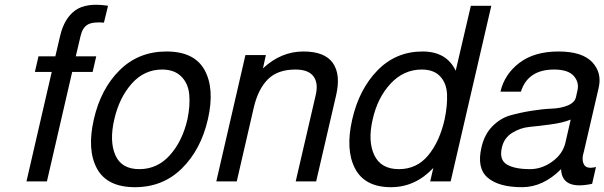

<svg xmlns="http://www.w3.org/2000/svg" viewBox="-20 -754 2512 798"><path d="M412 -660Q365 -664 344 -651.5Q323 -639 315 -605L295 -520H380L365 -455H280L175 0H90L195 -455H125L140 -520H210L230 -605Q247 -678 293 -711Q339 -744 429 -730Z M844 -258Q815 -132 736 -54Q657 24 541 24Q425 24 383 -53.5Q341 -131 370 -258Q399 -385 477.5 -462.5Q556 -540 672 -540Q788 -540 830.5 -462.5Q873 -385 844 -258ZM559 -51Q634 -51 686 -109Q738 -167 759 -258Q771 -316 766.5 -362Q762 -408 733 -436.5Q704 -465 654 -465Q580 -465 528 -407Q476 -349 455 -258Q434 -167 459.5 -109Q485 -51 559 -51Z M879 0 1000 -525H1085L1073 -470Q1148 -540 1241 -540Q1330 -540 1363.5 -492Q1397 -444 1377 -358L1294 0H1209L1292 -358Q1304 -408 1283 -436.5Q1262 -465 1208 -465Q1134 -465 1093.5 -424.5Q1053 -384 1035 -308L964 0Z M1853 0H1768L1781 -56Q1706 24 1605 24Q1496 24 1455.5 -54Q1415 -132 1444 -258Q1473 -384 1549.5 -462Q1626 -540 1736 -540Q1836 -540 1874 -460L1937 -730H2022ZM1828 -258Q1840 -316 1838 -362Q1836 -408 1809.5 -436.5Q1783 -465 1733 -465Q1658 -465 1603.5 -406.5Q1549 -348 1529 -258Q1508 -168 1535.5 -109.5Q1563 -51 1638 -51Q1712 -51 1759.5 -108Q1807 -165 1828 -258Z M2457 -60 2441 10Q2315 37 2312 -51Q2237 24 2150 24Q2053 24 2007 -15.5Q1961 -55 1981 -141Q1993 -195 2026.5 -229Q2060 -263 2101 -274.5Q2142 -286 2188.5 -293.5Q2235 -301 2273.5 -302.5Q2312 -304 2340.5 -316Q2369 -328 2374 -351L2380 -378Q2388 -412 2364.5 -438.5Q2341 -465 2283 -465Q2174 -465 2145 -373H2060Q2077 -446 2139 -493Q2201 -540 2301 -540Q2400 -540 2441.5 -495.5Q2483 -451 2468 -388L2407 -125Q2396 -91 2407 -70.5Q2418 -50 2457 -60ZM2330 -161 2352 -257Q2321 -244 2269.5 -237Q2218 -230 2180.5 -226.5Q2143 -223 2109 -202Q2075 -181 2066 -141Q2054 -90 2086.5 -70.5Q2119 -51 2183 -51Q2232 -51 2275.5 -82.5Q2319 -114 2330 -161Z"/></svg>

Font: Miedinger
Style: Italic
Weight: 400
Italic angle: -13°
Version: Version 001.000